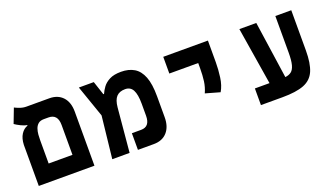

<svg xmlns="http://www.w3.org/2000/svg" viewBox="-60 -1020 2463 1428"><g transform="rotate(-20 1172.0 -306.0)"><path d="M56.6 0V-324.7Q58.6 -375.5 79.1 -407.5Q99.6 -439.5 130.9 -450.2V-455.1Q109.4 -458 82.3 -471.4Q55.2 -484.9 38.1 -497.1L82 -611.8Q93.3 -605 119.4 -595.5Q145.5 -585.9 172.4 -585.9H353Q419.9 -585.9 458.5 -544.2Q497.1 -502.4 497.1 -428.2V0ZM261.7 -454.1Q232.9 -454.1 216.8 -440.2Q200.7 -426.3 193.4 -404.8Q186 -383.3 184.3 -359.4Q182.6 -335.4 182.6 -315.4V-131.8H371.1V-368.2Q371.1 -454.1 298.3 -454.1Z M638.2 0 674.8 -333.5 586.9 -585.9H705.1L741.2 -477.1H746.6Q756.8 -501 775.6 -526.9Q794.4 -552.7 829.1 -570.8Q863.8 -588.9 920.9 -588.9Q981.4 -588.9 1023.9 -563.5Q1066.4 -538.1 1088.9 -480.5Q1111.3 -422.9 1111.3 -325.7V-160.6Q1111.3 -85.4 1073 -42.7Q1034.7 0 967.3 0H841.3V-131.8H914.6Q984.9 -131.8 984.9 -217.8V-313.5Q984.9 -386.2 966.1 -421.6Q947.3 -457 905.3 -457Q860.4 -457 836.4 -431.4Q812.5 -405.8 807.1 -347.7L775.4 0Z M1565.9 -192.4 1452.1 -224.6Q1471.2 -266.6 1477.3 -312Q1483.4 -357.4 1483.4 -414.1V-453.6H1254.9V-585.9H1608.4V-414.1Q1608.4 -357.4 1600.1 -296.6Q1591.8 -235.8 1565.9 -192.4Z M1814.9 0V-131.8H1930.7L1857.4 -585.9H1991.2L2056.6 -133.8Q2085.4 -136.7 2104.5 -151.1Q2123.5 -165.5 2132.8 -200Q2142.1 -234.4 2142.1 -297.9V-585.9H2268.1V-269Q2268.1 -165 2242.7 -106.4Q2217.3 -47.9 2155.8 -23.9Q2094.2 0 1985.8 0Z"/></g></svg>

Font: Cascadia Mono
Style: Bold
Weight: 700
Monospace: yes
Designer: Aaron Bell
Foundry: Saja Typeworks
Version: Version 2404.023; ttfautohint (v1.8.4)